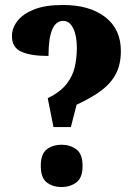

<svg xmlns="http://www.w3.org/2000/svg" viewBox="-20 -744 543 772"><path d="M172 -349Q222 -374 247 -405.5Q272 -437 280.5 -474Q289 -511 289 -552Q289 -600 274.5 -630Q260 -660 234 -660Q175 -660 175 -519Q104 -519 66 -536Q28 -553 28 -599Q28 -631 50 -659.5Q72 -688 117 -706Q162 -724 233 -724Q340 -724 403 -675.5Q466 -627 466 -539Q466 -487 447 -449Q428 -411 388.5 -381Q349 -351 288 -323L265 -233H195ZM228 8Q192 8 168 -10.5Q144 -29 144 -77Q144 -125 168 -143.5Q192 -162 228 -162Q262 -162 287 -143.5Q312 -125 312 -77Q312 -29 287 -10.5Q262 8 228 8Z"/></svg>

Font: Noto Serif Condensed Black
Style: Regular
Weight: 900
Width: 3
Designer: Monotype Design Team
Foundry: Monotype Imaging Inc.
Version: Version 2.015; ttfautohint (v1.8.4.7-5d5b)